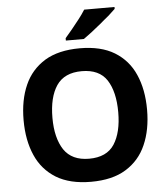

<svg xmlns="http://www.w3.org/2000/svg" viewBox="-61 -989 919 1053"><g transform="rotate(-5 398.0 -462.0)"><path d="M701.2 -164.6Q665.5 -82.5 589.8 -36.1Q515.6 9.8 397.9 9.8Q281.7 9.8 206.1 -36.1Q130.4 -83 94.7 -165Q58.1 -248 58.1 -358.9Q58.1 -469.7 94.7 -551.8Q130.4 -632.8 206.5 -679.7Q282.2 -725.1 398.9 -725.1Q515.1 -725.1 589.8 -679.7Q665.5 -633.3 701.2 -551.3Q737.8 -468.8 737.8 -357.9Q737.8 -247.1 701.2 -164.6ZM216.8 -357.9Q216.8 -247.1 259.8 -181.6Q303.7 -117.2 397.9 -117.2Q495.1 -117.2 537.1 -181.6Q579.1 -246.6 579.1 -357.9Q579.1 -470.2 537.1 -535.2Q495.1 -599.1 398.9 -599.1Q303.2 -599.1 259.8 -535.2Q216.8 -471.2 216.8 -357.9ZM608.9 -923.8 572.3 -889.6Q564.9 -883.8 548.3 -869.9Q531.7 -856 522.5 -848.1Q497.1 -827.1 470.7 -806.6Q445.8 -787.6 426.3 -773.9H327.1V-787.1L364.7 -831.5Q388.2 -859.9 407.2 -884.8Q425.3 -907.7 441.9 -934.1H608.9Z"/></g></svg>

Font: Droid Sans Thai
Style: Bold
Weight: 700
Designer: Steve Matteson
Foundry: Ascender Corporation
Version: Version 1.00